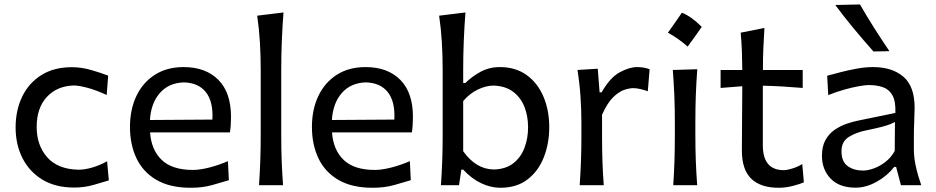

<svg xmlns="http://www.w3.org/2000/svg" viewBox="-20 -846 4274 877"><path d="M318.8 10.7Q233.4 10.7 173.8 -25.4Q114.3 -61.5 82.8 -123.5Q51.3 -185.5 51.3 -263.7Q51.3 -342.3 81.3 -404.5Q111.3 -466.8 168.7 -502.9Q226.1 -539.1 308.6 -539.1Q352.1 -539.1 397.5 -525.9Q442.9 -512.7 474.1 -500.5L467.3 -412.1Q416.5 -435.5 377.2 -445.6Q337.9 -455.6 317.9 -455.6Q240.7 -453.6 194.1 -403.3Q147.5 -353 147.5 -266.1Q147.5 -182.1 195.8 -127.4Q244.1 -72.8 338.4 -70.8Q366.7 -70.8 400.6 -80.6Q434.6 -90.3 469.2 -109.4L477.1 -22Q447.8 -12.7 406 -1Q364.3 10.7 318.8 10.7Z M851.6 11.7Q756.3 11.7 694.8 -24.2Q633.3 -60.1 603.5 -122.8Q573.7 -185.5 573.7 -266.1Q573.7 -345.7 603 -407.5Q632.3 -469.2 687.3 -504.4Q742.2 -539.6 818.8 -539.6Q919.4 -539.6 977.3 -481.4Q1035.2 -423.3 1035.2 -312Q1035.2 -272.5 1030.3 -241.2H665.5Q670.9 -161.6 718.5 -115.7Q766.1 -69.8 861.3 -69.8Q893.1 -69.8 936.3 -80.8Q979.5 -91.8 1021 -109.9L1025.4 -22.9Q994.1 -13.2 949.5 -0.7Q904.8 11.7 851.6 11.7ZM950.2 -299.8Q954.6 -381.3 920.7 -424.6Q886.7 -467.8 820.3 -469.7Q751 -467.8 710.2 -421.1Q669.4 -374.5 665 -297.9Z M1163.1 0Q1167 -58.1 1168.9 -112.3Q1170.9 -166.5 1170.9 -231.9V-523.9Q1170.9 -590.3 1167.2 -652.3Q1163.6 -714.4 1154.8 -774.4L1274.9 -789.1Q1270 -725.1 1267.3 -659.7Q1264.6 -594.2 1264.6 -523.9V-231.9Q1264.6 -166.5 1266.6 -112.3Q1268.6 -58.1 1272.9 0Z M1682.6 11.7Q1587.4 11.7 1525.9 -24.2Q1464.4 -60.1 1434.6 -122.8Q1404.8 -185.5 1404.8 -266.1Q1404.8 -345.7 1434.1 -407.5Q1463.4 -469.2 1518.3 -504.4Q1573.2 -539.6 1649.9 -539.6Q1750.5 -539.6 1808.3 -481.4Q1866.2 -423.3 1866.2 -312Q1866.2 -272.5 1861.3 -241.2H1496.6Q1502 -161.6 1549.6 -115.7Q1597.2 -69.8 1692.4 -69.8Q1724.1 -69.8 1767.3 -80.8Q1810.5 -91.8 1852.1 -109.9L1856.4 -22.9Q1825.2 -13.2 1780.5 -0.7Q1735.8 11.7 1682.6 11.7ZM1781.2 -299.8Q1785.6 -381.3 1751.7 -424.6Q1717.8 -467.8 1651.4 -469.7Q1582 -467.8 1541.3 -421.1Q1500.5 -374.5 1496.1 -297.9Z M2265.1 11.7Q2222.2 11.7 2178 -9Q2133.8 -29.8 2095.7 -71.3H2087.4L2076.7 0H1994.1Q1998 -58.1 2000 -112.3Q2002 -166.5 2002 -231.9V-523.9Q2002 -590.3 1998.3 -652.3Q1994.6 -714.4 1985.8 -774.4L2106 -789.1Q2101.1 -725.1 2098.4 -659.7Q2095.7 -594.2 2095.7 -523.9V-466.8H2105.5Q2134.3 -495.6 2174.3 -517.6Q2214.4 -539.6 2263.2 -539.6Q2335 -539.6 2385.3 -503.4Q2435.5 -467.3 2462.2 -405Q2488.8 -342.8 2488.8 -264.6Q2488.8 -190.9 2464.1 -127.9Q2439.5 -64.9 2389.9 -26.6Q2340.3 11.7 2265.1 11.7ZM2235.4 -71.8Q2290 -73.2 2324.7 -100.3Q2359.4 -127.4 2375.7 -170.9Q2392.1 -214.4 2392.1 -264.2Q2392.1 -316.9 2374.8 -359.6Q2357.4 -402.3 2322.3 -428Q2287.1 -453.6 2233.4 -455.1Q2199.2 -454.6 2162.4 -437Q2125.5 -419.4 2095.7 -384.3V-155.3Q2153.8 -73.2 2235.4 -71.8Z M2627.9 0Q2631.8 -58.1 2633.8 -112.3Q2635.7 -166.5 2635.7 -231.9V-284.7Q2635.7 -342.8 2631.6 -404.3Q2627.4 -465.8 2617.7 -526.4L2710.4 -532.2L2718.8 -424.3H2728Q2767.1 -492.7 2811.3 -516.1Q2855.5 -539.6 2889.6 -539.6Q2903.8 -539.6 2918.7 -537.4Q2933.6 -535.2 2947.3 -529.8L2939 -429.2Q2922.4 -435.1 2904.8 -439.2Q2887.2 -443.4 2873 -443.4Q2855 -443.4 2830.8 -435.3Q2806.6 -427.2 2780.3 -401.4Q2753.9 -375.5 2730 -321.8V-227.5Q2730 -165.5 2731.7 -111.8Q2733.4 -58.1 2737.8 0Z M3094.7 -787.9Q3136.6 -771.8 3185.4 -723.4Q3169.9 -700.9 3154 -678.6Q3138.2 -656.3 3121 -633.2Q3080.2 -669.7 3030.8 -696.6Q3047.4 -720.2 3063 -742.2Q3078.6 -764.3 3094.7 -787.9ZM3055.2 0Q3059.1 -58.1 3060.8 -112.3Q3062.5 -166.5 3062.5 -231.9V-284.7Q3062.5 -356 3060.1 -412.4Q3057.6 -468.8 3053.2 -526.4L3165 -529.8Q3160.6 -470.7 3158.4 -414.1Q3156.2 -357.4 3156.2 -284.7V-231.9Q3156.2 -166.5 3158.2 -112.3Q3160.2 -58.1 3164.6 0Z M3536.6 11.7Q3454.6 11.7 3411.6 -29.5Q3368.7 -70.8 3368.7 -158.7Q3368.7 -238.8 3369.6 -314Q3370.6 -389.2 3370.6 -452.1L3271.5 -444.3V-526.4H3370.6Q3370.1 -571.8 3368.7 -612.5Q3367.2 -653.3 3363.3 -696.8L3471.7 -718.3Q3468.3 -665.5 3466.6 -622.3Q3464.8 -579.1 3464.8 -526.4H3646.5V-444.3Q3601.6 -448.2 3555.4 -450.9Q3509.3 -453.6 3464.4 -454.6V-182.6Q3464.4 -68.8 3560.1 -68.8Q3576.2 -68.8 3600.6 -76.7Q3625 -84.5 3644.5 -96.7L3651.9 -13.2Q3634.8 -5.4 3601.8 3.2Q3568.8 11.7 3536.6 11.7Z M3888.2 11.2Q3813.5 11.2 3773.9 -30.3Q3734.4 -71.8 3734.4 -134.3Q3734.4 -177.7 3750.5 -206.5Q3766.6 -235.4 3792.2 -252.9Q3817.9 -270.5 3846.7 -280.5Q3875.5 -290.5 3900.9 -295.4L4069.8 -330.1Q4071.8 -383.8 4056.2 -411.1Q4040.5 -438.5 4012.2 -448Q3983.9 -457.5 3947.3 -457.5Q3933.1 -457.5 3903.8 -452.4Q3874.5 -447.3 3837.6 -437Q3800.8 -426.8 3763.2 -411.6L3758.3 -500Q3783.2 -506.8 3818.8 -516.1Q3854.5 -525.4 3893.6 -532.5Q3932.6 -539.6 3967.8 -539.6Q4055.2 -539.6 4106.4 -495.6Q4157.7 -451.7 4157.7 -354Q4157.7 -330.1 4156 -293.7Q4154.3 -257.3 4154.3 -224.1V-162.6Q4154.3 -127 4163.1 -86.7Q4171.9 -46.4 4188 0H4095.2L4073.2 -83.5H4064.5Q4033.2 -43 3984.6 -15.9Q3936 11.2 3888.2 11.2ZM3922.4 -66.9Q3943.8 -66.9 3971.2 -76.7Q3998.5 -86.4 4024.4 -106.4Q4050.3 -126.5 4066.9 -156.7L4067.9 -288.6Q4059.6 -284.2 4046.4 -278.8Q4033.2 -273.4 4007.6 -266.6Q3981.9 -259.8 3936.5 -250.5Q3891.6 -241.7 3857.7 -220.9Q3823.7 -200.2 3823.7 -154.8Q3823.7 -107.4 3852.1 -87.2Q3880.4 -66.9 3922.4 -66.9ZM3969.7 -610.8Q3923.3 -663.1 3879.4 -716.1Q3835.4 -769 3795.4 -823.2L3908.2 -825.7Q3938.5 -772.5 3972.4 -719.2Q4006.3 -666 4042.5 -612.3Z"/></svg>

Font: Pinar Medium
Style: Regular
Weight: 500
Designer: Amin Abedi
Version: Version 3.000